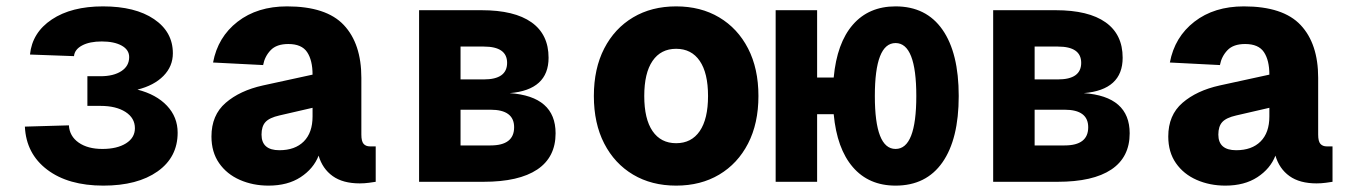

<svg xmlns="http://www.w3.org/2000/svg" viewBox="-20 -570 4240 602"><path d="M304 12Q194 12 128 -38Q62 -88 58 -173L196 -177Q198 -143 226.5 -123Q255 -103 301 -103Q347 -103 375 -120.5Q403 -138 403 -168Q403 -200 373.5 -219Q344 -238 295 -238H254V-331H295Q336 -331 360.5 -347Q385 -363 385 -391Q385 -414 361.5 -427Q338 -440 299 -440Q261 -440 237.5 -427.5Q214 -415 212 -394L74 -399Q81 -468 142.5 -509Q204 -550 303 -550Q404 -550 463 -510Q522 -470 522 -403Q522 -362 492.5 -332Q463 -302 411 -289Q470 -274 503.5 -238.5Q537 -203 537 -154Q537 -77 474 -32.5Q411 12 304 12Z M822 12Q773 12 732 -6Q691 -24 667 -58.5Q643 -93 643 -142Q643 -209 687.5 -247.5Q732 -286 804 -302L960 -336Q960 -381 943 -406.5Q926 -432 884 -432Q847 -432 828.5 -412.5Q810 -393 805 -366L648 -374Q663 -454 725 -502Q787 -550 880 -550Q1003 -550 1058 -491.5Q1113 -433 1113 -326V-148Q1113 -127 1120 -119Q1127 -111 1140 -111H1158V0Q1152 1 1137.5 3Q1123 5 1108 5Q1055 5 1023 -18Q991 -41 979 -82Q963 -41 922.5 -14.5Q882 12 822 12ZM856 -99Q905 -99 932.5 -126.5Q960 -154 960 -205V-232L856 -208Q825 -201 812.5 -187.5Q800 -174 800 -148Q800 -99 856 -99Z M1294 0V-538H1490Q1593 -538 1646.5 -500Q1700 -462 1700 -389Q1700 -288 1578 -278Q1722 -268 1722 -152Q1722 -77 1664.5 -38.5Q1607 0 1496 0ZM1424 -321H1497Q1570 -321 1570 -373Q1570 -424 1497 -424H1424ZM1424 -114H1518Q1592 -114 1592 -171Q1592 -226 1518 -226H1424Z M2100 12Q2023 12 1965 -22.5Q1907 -57 1874.5 -120Q1842 -183 1842 -269Q1842 -355 1874.5 -418Q1907 -481 1965 -515.5Q2023 -550 2100 -550Q2177 -550 2235 -515.5Q2293 -481 2325.5 -418Q2358 -355 2358 -269Q2358 -183 2325.5 -120Q2293 -57 2235 -22.5Q2177 12 2100 12ZM2100 -121Q2148 -121 2174 -159Q2200 -197 2200 -269Q2200 -341 2174 -379Q2148 -417 2100 -417Q2052 -417 2026 -379Q2000 -341 2000 -269Q2000 -197 2026 -159Q2052 -121 2100 -121Z M2412 0V-538H2542V-327H2594Q2604 -435 2654 -492.5Q2704 -550 2788 -550Q2884 -550 2935 -477Q2986 -404 2986 -269Q2986 -134 2935 -61Q2884 12 2788 12Q2704 12 2654 -46Q2604 -104 2594 -212H2542V0ZM2788 -103Q2853 -103 2853 -269Q2853 -435 2788 -435Q2723 -435 2723 -269Q2723 -103 2788 -103Z M3094 0V-538H3290Q3393 -538 3446.5 -500Q3500 -462 3500 -389Q3500 -288 3378 -278Q3522 -268 3522 -152Q3522 -77 3464.5 -38.5Q3407 0 3296 0ZM3224 -321H3297Q3370 -321 3370 -373Q3370 -424 3297 -424H3224ZM3224 -114H3318Q3392 -114 3392 -171Q3392 -226 3318 -226H3224Z M3822 12Q3773 12 3732 -6Q3691 -24 3667 -58.5Q3643 -93 3643 -142Q3643 -209 3687.5 -247.5Q3732 -286 3804 -302L3960 -336Q3960 -381 3943 -406.5Q3926 -432 3884 -432Q3847 -432 3828.5 -412.5Q3810 -393 3805 -366L3648 -374Q3663 -454 3725 -502Q3787 -550 3880 -550Q4003 -550 4058 -491.5Q4113 -433 4113 -326V-148Q4113 -127 4120 -119Q4127 -111 4140 -111H4158V0Q4152 1 4137.5 3Q4123 5 4108 5Q4055 5 4023 -18Q3991 -41 3979 -82Q3963 -41 3922.5 -14.5Q3882 12 3822 12ZM3856 -99Q3905 -99 3932.5 -126.5Q3960 -154 3960 -205V-232L3856 -208Q3825 -201 3812.5 -187.5Q3800 -174 3800 -148Q3800 -99 3856 -99Z"/></svg>

Font: Geist Mono ExtraBold
Style: Regular
Weight: 800
Monospace: yes
Designer: Basement.studio, Andrés Briganti, Mateo Zaragoza
Foundry: Basement.studio, Vercel, Andrés Briganti, Guido Ferreyra, Mateo Zaragoza
Version: Version 1.500; ttfautohint (v1.8.4.7-5d5b)